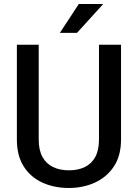

<svg xmlns="http://www.w3.org/2000/svg" viewBox="-20 -936 691 966"><path d="M588.9 -710.9V-233.9Q588.9 -152.8 553.2 -98.9Q517.6 -44.9 458 -17.6Q398.4 9.8 326.7 9.8Q252 9.8 192.6 -17.6Q133.3 -44.9 99.1 -98.9Q64.9 -152.8 64.9 -233.9V-710.9H174.8V-233.9Q174.8 -180.7 193.6 -146.5Q212.4 -112.3 246.6 -95.7Q280.8 -79.1 326.7 -79.1Q373 -79.1 407 -95.7Q440.9 -112.3 459.5 -146.5Q478 -180.7 478 -233.9V-710.9ZM376.5 -916H499.5L367.2 -770.5H281.2Z"/></svg>

Font: Heebo Medium
Style: Regular
Weight: 500
Designer: Oded Ezer
Foundry: Ezer Type House
Version: Version 3.100